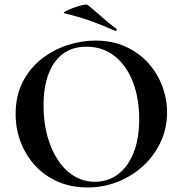

<svg xmlns="http://www.w3.org/2000/svg" viewBox="-20 -815 806 847"><path d="M366 12Q294 12 235.5 -13.5Q177 -39 135.5 -84Q94 -129 71.5 -187.5Q49 -246 49 -312Q49 -393 80.5 -454Q112 -515 164 -555.5Q216 -596 278 -616Q340 -636 401 -636Q475 -636 533.5 -609.5Q592 -583 633 -538Q674 -493 695.5 -436Q717 -379 717 -319Q717 -249 689 -189Q661 -129 612.5 -84Q564 -39 500.5 -13.5Q437 12 366 12ZM399 -13Q455 -13 499 -45Q543 -77 568.5 -139Q594 -201 594 -290Q594 -382 566 -454Q538 -526 486 -567.5Q434 -609 361 -609Q270 -609 221 -540Q172 -471 172 -349Q172 -276 189 -214.5Q206 -153 236.5 -107.5Q267 -62 308.5 -37.5Q350 -13 399 -13ZM488 -679Q437 -702 384.5 -721Q332 -740 266 -756Q256 -758 268.5 -765Q281 -772 302.5 -780Q324 -788 343.5 -792.5Q363 -797 367 -793Q397 -769 427 -742Q457 -715 492 -689Q496 -688 494.5 -682.5Q493 -677 488 -679Z"/></svg>

Font: Cormorant Infant Light
Style: Regular
Weight: 300
Designer: Christian Thalmann (Catharsis Fonts)
Foundry: Catharsis Fonts
Version: Version 4.001